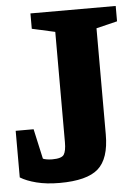

<svg xmlns="http://www.w3.org/2000/svg" viewBox="-50 -688 545 747"><g transform="rotate(-5 222.5 -314.5)"><path d="M153 19Q102 19 63 9Q24 -1 0 -16V-198H70L96 -81Q99 -79 109.5 -77Q120 -75 132 -75Q169 -75 178 -89Q187 -103 187 -137V-568L97 -588V-648H430V-588L348 -568V-153Q348 -59 304 -20Q260 19 153 19Z"/></g></svg>

Font: Faustina Light ExtraBold
Style: Regular
Weight: 800
Version: Version 1.200